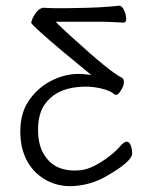

<svg xmlns="http://www.w3.org/2000/svg" viewBox="-20 -494 540 671"><path d="M346 125Q301 150 246 155.5Q191 161 146 138Q101 115 76 71Q51 27 51 -35Q51 -97 79 -139.5Q107 -182 150 -207Q215 -243 281 -234L299 -232L203 -311Q97 -400 89 -414Q90 -420 94 -430Q111 -465 132 -467Q165 -464 247 -466Q334 -467 396 -474Q407 -474 414 -457.5Q421 -441 421 -428Q421 -415 412 -415Q356 -418 341 -418H175L183 -409Q206 -387 236 -360Q362 -245 403 -224Q413 -220 413 -207Q413 -194 403 -178.5Q393 -163 388 -163Q382 -163 381 -163Q366 -178 328.5 -186Q291 -194 254 -190Q172 -183 134 -126Q113 -93 113 -40.5Q113 12 133.5 45.5Q154 79 186 92Q218 105 260.5 101Q303 97 361 53Q387 33 400 17Q425 -12 436 12Q442 26 442 42Q442 71 346 125ZM412 -415Z"/></svg>

Font: LXGW WenKai Mono TC Light
Style: Regular
Weight: 300
Designer: LXGW / Fontworks Inc.
Foundry: LXGW / Fontworks Inc.
Version: Version 1.330